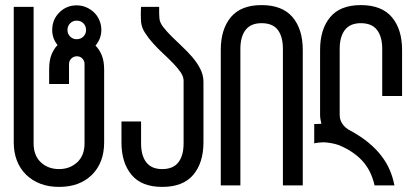

<svg xmlns="http://www.w3.org/2000/svg" viewBox="-20 -728 1633 754"><path d="M281 -647Q266 -647 255.5 -636.5Q245 -626 245 -610Q245 -595 255.5 -584.5Q266 -574 281 -574Q297 -574 307.5 -584.5Q318 -595 318 -610Q318 -626 307.5 -636.5Q297 -647 281 -647ZM355 -549Q371 -533 380 -510Q389 -487 389 -455V-169Q389 -89 341 -41.5Q293 6 212 6Q171 6 138.5 -6.5Q106 -19 82.5 -42Q59 -65 46.5 -97Q34 -129 34 -169V-701H112V-165Q112 -117 140.5 -90.5Q169 -64 212 -64Q254 -64 283 -90.5Q312 -117 312 -165V-476Q312 -489 303.5 -498Q295 -507 282 -507Q269 -507 260 -498Q251 -489 251 -476V-398H173V-455Q173 -491 182.5 -514Q192 -537 206 -551Q185 -577 185 -610Q185 -651 213 -679Q241 -707 281 -707Q301 -707 318.5 -699.5Q336 -692 349.5 -679Q363 -666 370.5 -648Q378 -630 378 -610Q378 -593 372 -577.5Q366 -562 355 -549Z M605 -701V-677Q605 -666 606 -657Q607 -640 620.5 -622.5Q634 -605 653 -586Q672 -567 694 -546.5Q716 -526 735 -504Q754 -482 766.5 -457.5Q779 -433 779 -407V-169Q779 -89 739 -41.5Q699 6 617 6Q536 6 496.5 -41.5Q457 -89 457 -169V-251H534V-165Q534 -117 554.5 -90.5Q575 -64 617 -64Q660 -64 680.5 -90.5Q701 -117 701 -165V-411Q701 -427 689.5 -444Q678 -461 660 -479.5Q642 -498 621 -517.5Q600 -537 581.5 -557.5Q563 -578 549.5 -599Q536 -620 534 -642Q533 -653 533 -672Q533 -690 534 -701Z M847 0V-532Q847 -613 886.5 -660.5Q926 -708 1007 -708Q1089 -708 1129 -660.5Q1169 -613 1169 -532V0H1091V-536Q1091 -584 1071 -610.5Q1051 -637 1007 -637Q965 -637 944.5 -610.5Q924 -584 924 -536V0Z M1356 -215Q1398 -192 1428 -167Q1458 -142 1478.5 -115Q1499 -88 1511 -59.5Q1523 -31 1529 0H1451Q1437 -61 1400.5 -99Q1364 -137 1308 -159Q1296 -163 1282.5 -165.5Q1269 -168 1256 -169H1247Q1239 -169 1232 -168Q1221 -167 1214 -165V-241H1224Q1229 -241 1233 -241.5Q1237 -242 1242 -242Q1240 -251 1238.5 -259.5Q1237 -268 1237 -277V-532Q1237 -613 1276.5 -660.5Q1316 -708 1397 -708Q1479 -708 1519 -660.5Q1559 -613 1559 -532V-351H1481V-536Q1481 -584 1460.5 -610.5Q1440 -637 1397 -637Q1355 -637 1334.5 -610.5Q1314 -584 1314 -536V-277Q1314 -257 1325 -241Q1336 -225 1356 -215Z"/></svg>

Font: Bebas Neue Regular
Style: Regular
Weight: 400
Designer: Ryoichi Tsunekawa & LGV (GE)
Foundry: Free Software Foundation, Inc.
Version: Version 1.003 August 13, 2016